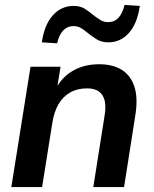

<svg xmlns="http://www.w3.org/2000/svg" viewBox="-20 -760 625 780"><path d="M26 0 104 -489H226L210 -390H202Q227 -443 273.5 -471Q320 -499 383 -499Q437 -499 473.5 -477Q510 -455 525.5 -409.5Q541 -364 530 -293L484 0H359L405 -291Q411 -328 405 -352Q399 -376 381.5 -388.5Q364 -401 333 -401Q294 -401 264.5 -384Q235 -367 217.5 -336.5Q200 -306 193 -263L151 0ZM212 -584 150 -588Q160 -659 194.5 -697.5Q229 -736 279 -736Q308 -736 327.5 -722.5Q347 -709 364 -695Q377 -685 390 -677.5Q403 -670 419 -670Q445 -670 461.5 -688Q478 -706 486 -740L548 -736Q538 -665 504 -626.5Q470 -588 420 -588Q392 -588 371.5 -601Q351 -614 334 -628Q321 -639 308 -646.5Q295 -654 279 -654Q254 -654 237 -636.5Q220 -619 212 -584Z"/></svg>

Font: Nunito Sans 12pt
Style: Bold Italic
Weight: 700
Italic angle: -9°
Designer: Vernon Adams
Foundry: Vernon Adams
Version: Version 3.101;gftools[0.9.27]